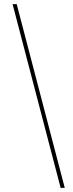

<svg xmlns="http://www.w3.org/2000/svg" viewBox="-20 -760 353 931"><path d="M274 151 41 -740H61L294 151Z"/></svg>

Font: IBM Plex Sans Arabic Thin
Style: Regular
Weight: 100
Designer: Mike Abbink, Paul van der Laan, Pieter van Rosmalen, Wael Morcos, Khajak Apelian
Foundry: Bold Monday
Version: Version 1.101